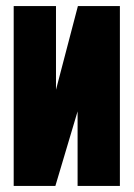

<svg xmlns="http://www.w3.org/2000/svg" viewBox="-20 -611 439 631"><path d="M25 0V-591H164V-316L236 -591H374V0H235V-245L162 0Z"/></svg>

Font: Alumni Sans Black
Style: Regular
Weight: 900
Designer: Robert E. Leuschke
Foundry: Robert E. Leuschke
Version: Version 1.018